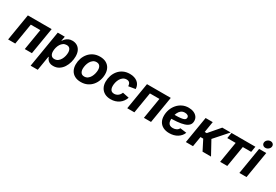

<svg xmlns="http://www.w3.org/2000/svg" viewBox="67 -1989 4901 3414"><g transform="rotate(30 2517.5 -282.0)"><path d="M596.2 -545.9 505.9 0H359.5L430.6 -429.5H235.2L164.1 0H17.5L107.8 -545.9Z M597.1 204.1 721.6 -545.9H865.6L849.4 -454H853.8Q867.3 -476.7 889.5 -499.6Q911.7 -522.4 944.3 -537.6Q976.9 -552.7 1021 -552.7Q1075 -552.7 1117.4 -528.5Q1159.7 -504.2 1184.3 -456.2Q1208.9 -408.1 1208.9 -336.8Q1208.9 -278.4 1192.6 -217.5Q1176.3 -156.7 1143.5 -105.4Q1110.6 -54.2 1060.6 -22.5Q1010.7 9.1 943.4 9.1Q896.8 9.1 867.3 -7Q837.7 -23.1 821.7 -46.4Q805.7 -69.7 799.1 -91.7H792.1L743.5 204.1ZM901.7 -108.3Q942.6 -108.3 972.3 -129.7Q1002 -151.1 1021.4 -185Q1040.9 -218.9 1050.2 -257Q1059.6 -295.1 1059.6 -328.6Q1059.6 -377.4 1038.1 -406.4Q1016.6 -435.4 971.6 -435.4Q932.5 -435.4 902.9 -415.6Q873.3 -395.8 853.6 -363.5Q833.8 -331.1 823.7 -292.6Q813.6 -254.2 813.6 -216.9Q813.6 -166.7 835.9 -137.5Q858.2 -108.3 901.7 -108.3Z M1512 10.7Q1438.1 10.7 1386.3 -17.6Q1334.5 -45.8 1307.1 -97.2Q1279.8 -148.5 1279.8 -217.2Q1279.8 -283 1300.7 -343.2Q1321.6 -403.4 1361.5 -450.7Q1401.4 -498 1458.8 -525.4Q1516.1 -552.7 1589.2 -552.7Q1662.8 -552.7 1714.7 -524.6Q1766.7 -496.5 1794 -445.1Q1821.4 -393.8 1821.4 -324.6Q1821.4 -258.7 1800.6 -198.5Q1779.8 -138.2 1739.8 -91.1Q1699.8 -43.9 1642.5 -16.6Q1585.1 10.7 1512 10.7ZM1517.1 -104.6Q1557.9 -104.6 1587.7 -126.5Q1617.4 -148.3 1636.6 -182.7Q1655.7 -217.1 1665 -256Q1674.2 -294.9 1674.2 -328.7Q1674.2 -361.5 1664.2 -385.9Q1654.1 -410.3 1634.2 -423.9Q1614.3 -437.5 1583.9 -437.5Q1543 -437.5 1513.3 -415.9Q1483.5 -394.3 1464.3 -360.1Q1445.2 -325.8 1435.9 -287.1Q1426.7 -248.3 1426.7 -214Q1426.7 -165.1 1449.2 -134.9Q1471.8 -104.6 1517.1 -104.6Z M2125.5 10.7Q2053 10.7 2001.1 -17.8Q1949.3 -46.4 1921.5 -98Q1893.8 -149.6 1893.8 -218.8Q1893.8 -281.9 1913.7 -341.6Q1933.5 -401.3 1972.5 -449Q2011.5 -496.7 2069.3 -524.7Q2127 -552.7 2202.7 -552.7Q2252 -552.7 2292 -540Q2332.1 -527.3 2361.2 -503.4Q2390.2 -479.6 2406.1 -445.8Q2422.1 -412.1 2423 -370.1L2283.5 -346.9Q2282.4 -368.1 2277.1 -384.8Q2271.9 -401.5 2262 -413.3Q2252.1 -425.1 2237.1 -431.3Q2222.1 -437.5 2201.3 -437.5Q2159.9 -437.5 2129.6 -416.5Q2099.3 -395.6 2079.7 -361.8Q2060 -327.9 2050.5 -289.1Q2041 -250.2 2041 -214.2Q2041 -181.6 2050.3 -156.7Q2059.5 -131.8 2079.3 -118.2Q2099.1 -104.6 2130.1 -104.6Q2151.8 -104.6 2171.8 -111.4Q2191.8 -118.1 2208.7 -130.7Q2225.7 -143.3 2238.8 -161.2Q2251.9 -179.1 2259.9 -201L2392.1 -173.8Q2377.3 -130.8 2352.2 -96.8Q2327.1 -62.8 2292.8 -38.8Q2258.6 -14.8 2216.4 -2.1Q2174.3 10.7 2125.5 10.7Z M3042 -545.9 2951.7 0H2805.3L2876.4 -429.5H2681L2609.9 0H2463.3L2553.6 -545.9Z M3329 11.7Q3256.3 11.7 3203.6 -14.9Q3150.9 -41.5 3122.5 -91.4Q3094.1 -141.2 3094.1 -210.9Q3094.1 -280 3116.9 -342.1Q3139.8 -404.1 3181.7 -451.9Q3223.6 -499.8 3281.2 -527.4Q3338.7 -555 3408.1 -555Q3465.8 -555 3511.5 -535.9Q3557.1 -516.8 3583.5 -481.2Q3609.8 -445.7 3609.8 -396Q3609.8 -345.1 3580.1 -312.3Q3550.4 -279.4 3492.2 -261Q3434.1 -242.6 3349.1 -235.3Q3264.1 -228 3153.6 -228L3168.7 -316.6Q3262.3 -316.6 3322 -319.7Q3381.6 -322.9 3414.7 -331Q3447.7 -339.1 3460.7 -353.2Q3473.7 -367.2 3473.7 -388.8Q3473.7 -414.7 3452.1 -429.7Q3430.4 -444.7 3392.9 -444.7Q3345.2 -444.7 3314.4 -419.9Q3283.6 -395.2 3266.4 -357.5Q3249.3 -319.8 3242.3 -279.7Q3235.3 -239.5 3235.3 -208.5Q3235.3 -177.4 3244.9 -152.4Q3254.5 -127.5 3277.5 -113Q3300.4 -98.6 3339.6 -98.6Q3381.6 -98.6 3413.5 -115.9Q3445.5 -133.2 3459.3 -164.1L3591 -146.7Q3564.1 -75.1 3494.6 -31.7Q3425.1 11.7 3329 11.7Z M3666.9 0 3757.2 -545.9H3903.6L3867.2 -323.3H3908.4L4099.4 -545.9H4271.9L4032.5 -275.1L4183.4 0H4009.4L3903.9 -206.9H3847.7L3813.3 0Z M4370.5 0 4441.6 -429.5H4269.3L4288.6 -545.9H4779.2L4759.9 -429.5H4588.1L4517 0Z M4765.5 0 4855.8 -545.9H5002.3L4911.9 0ZM4940.8 -617.1Q4907.7 -617.1 4887.8 -639.2Q4867.9 -661.3 4873 -692.3Q4878.1 -723.9 4905.4 -745.7Q4932.8 -767.5 4965.8 -767.5Q4999.2 -767.5 5019 -745.7Q5038.9 -723.8 5033.7 -692.3Q5028.6 -661.3 5001.3 -639.2Q4974.1 -617.1 4940.8 -617.1Z"/></g></svg>

Font: Adwaita Sans
Style: Italic
Weight: 400
Italic angle: -9.39999°
Designer: Rasmus Andersson
Foundry: rsms
Version: Version 4.001;git-9221beed3